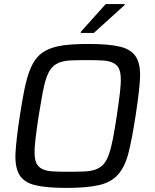

<svg xmlns="http://www.w3.org/2000/svg" viewBox="-20 -911 756 939"><path d="M305 8Q204 8 149.5 -6Q95 -20 73.5 -58.5Q52 -97 56 -165.5Q60 -234 77 -344Q88 -417 99 -471.5Q110 -526 125 -565.5Q140 -605 161.5 -630Q183 -655 217 -670Q251 -685 299 -690.5Q347 -696 414 -696Q515 -696 570 -682Q625 -668 647 -629.5Q669 -591 664.5 -522.5Q660 -454 643 -344Q626 -234 609 -165.5Q592 -97 558.5 -58.5Q525 -20 465.5 -6Q406 8 305 8ZM318 -71Q363 -71 394.5 -72.5Q426 -74 448.5 -82.5Q471 -91 486 -107.5Q501 -124 512 -154.5Q523 -185 532 -231Q541 -277 551 -344Q561 -411 566.5 -457Q572 -503 570.5 -533.5Q569 -564 559 -580.5Q549 -597 529 -605.5Q509 -614 478 -615.5Q447 -617 402 -617Q357 -617 325.5 -615.5Q294 -614 271.5 -605.5Q249 -597 234 -580.5Q219 -564 208 -533.5Q197 -503 188.5 -457Q180 -411 169 -344Q159 -277 153.5 -231Q148 -185 149.5 -154.5Q151 -124 161 -107.5Q171 -91 191 -82.5Q211 -74 242 -72.5Q273 -71 318 -71ZM375 -750V-755L497 -891H590L589 -886L439 -750Z"/></svg>

Font: Azeri Sans
Style: Italic
Weight: 400
Designer: Hector Gatti & Omnibus-Type (original fonts) / Cristiano Sobral (main changes and remastering)
Foundry: Omnibus-Type
Version: Version 0.07;August 21, 2020;FontCreator 13.0.0.2681 64-bit;